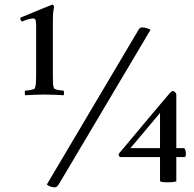

<svg xmlns="http://www.w3.org/2000/svg" viewBox="-20 -773 830 820"><path d="M134.3 -666Q134.3 -683.5 131 -689Q127.8 -694.4 120.6 -694.4Q118 -694.4 112.2 -693.2Q106.3 -692 99.5 -690.2Q92.7 -688.4 85.8 -685.9Q79 -683.5 74.5 -681.1Q71.2 -682.9 69.3 -685.9Q67.3 -689 67.3 -692Q67.3 -693.2 67 -695.3Q66.7 -697.4 68 -698Q92.7 -708.3 116.7 -718Q140.8 -727.7 159.6 -735.6Q178.5 -743.5 190.5 -748.3Q202.5 -753.2 203.2 -753.2H204.5Q207.7 -753.2 209 -749.2Q210.3 -745.3 211 -742.9Q209.7 -736.8 208.4 -728.9Q207.1 -721.7 206.4 -711.1Q205.8 -700.5 205.8 -685.9V-448.5Q205.8 -431 206.4 -418Q207.1 -404.9 210.3 -396.5Q211.6 -394 216.8 -391.9Q222 -389.8 228.8 -388.6Q235.7 -387.4 242.2 -386.8Q248.7 -386.2 251.3 -386.2Q253.2 -383.1 253.5 -375.9Q253.9 -368.6 251.3 -366.2Q231.8 -367.4 210.3 -368.3Q188.9 -369.2 168.7 -369.2Q149.2 -369.2 128.1 -368.3Q107 -367.4 88.1 -366.2Q86.2 -368.6 85.8 -375.9Q85.5 -383.1 88.1 -386.2Q91.4 -386.2 97.9 -386.8Q104.4 -387.4 110.9 -388.6Q117.4 -389.8 122.9 -391.9Q128.4 -394 129.1 -396.5Q132.3 -404.9 133.3 -418Q134.3 -431 134.3 -448.5ZM233 11Q230 16 225.5 21.5Q221 27 214 27Q206 27 199.5 25Q193 23 189 21Q184 18 180 15L570 -643Q572 -648 576.5 -652Q581 -656 586 -656Q598 -656 609 -652Q620 -648 623 -646ZM663.4 -140.3V-290.5Q658.9 -285.1 648.1 -272.3Q637.4 -259.6 624.1 -243.9Q610.8 -228.1 596.5 -210.9Q582.2 -193.6 569.5 -178.8Q556.8 -163.9 548 -153.6Q539.3 -143.3 536.7 -140.3ZM718.7 -384.4Q721.9 -384.4 727.4 -379.5Q733 -374.7 733 -369.2V-140.3H765.5Q768.7 -140.3 771.3 -133Q773.9 -125.8 773.9 -114.3Q773.9 -108.2 772 -105.5Q770 -102.8 770 -102.2H733V1.4Q729.7 2.6 723.9 3.8Q719.3 4.4 712.5 5Q705.7 5.6 695.3 5.6Q680.3 5.6 671.9 4.1Q663.4 2.6 663.4 -1.6V-102.2H493.1Q486.6 -105.8 486.6 -115.5Q510 -142.7 538.9 -177.6Q567.9 -212.4 597.4 -247.8Q627 -283.2 655 -316.2Q682.9 -349.2 703.1 -372.9Q706.3 -376.5 710.5 -380.4Q714.8 -384.4 718.7 -384.4Z"/></svg>

Font: Vermiglione Medium
Style: Regular
Weight: 500
Version: Version 1.000